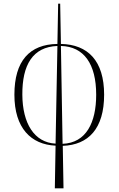

<svg xmlns="http://www.w3.org/2000/svg" viewBox="-20 -780 642 1040"><path d="M277 240H324L320 10C459 5 544 -83 544 -267C544 -451 456 -539 310 -542L306 -760H295L291 -542C140 -540 58 -450 58 -267C58 -86 148 3 281 9ZM501 -267C501 -116 447 -6 319 -1L310 -531C435 -528 501 -433 501 -267ZM101 -267C100 -428 157 -526 291 -531L281 -2C165 -8 102 -112 101 -267Z"/></svg>

Font: Noto Serif Display ExtraLight
Style: Regular
Weight: 200
Designer: Monotype Design Team
Foundry: Monotype Imaging Inc.
Version: Version 2.009